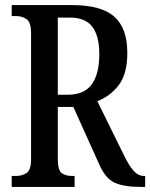

<svg xmlns="http://www.w3.org/2000/svg" viewBox="-20 -734 590 754"><path d="M26 0V-43H43Q67 -43 84.5 -54.5Q102 -66 102 -109V-604Q102 -647 84 -659Q66 -671 43 -671H26V-714H263Q378 -714 429 -668.5Q480 -623 480 -526Q480 -442 445 -398Q410 -354 362 -337L467 -124Q486 -84 504.5 -63.5Q523 -43 546 -43H550V0H531Q466 0 429.5 -17Q393 -34 369 -90L268 -314H207V-109Q207 -66 222 -54.5Q237 -43 263 -43H273V0ZM247 -362Q311 -362 340.5 -403Q370 -444 370 -521Q370 -593 342.5 -629Q315 -665 254 -665H207V-362Z"/></svg>

Font: Noto Serif Hebrew ExtraCondensed Medium
Style: Regular
Weight: 500
Width: 2
Designer: Monotype Design Team
Foundry: Monotype Imaging Inc.
Version: Version 2.004; ttfautohint (v1.8.4.7-5d5b)